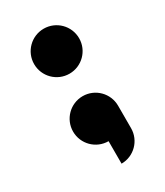

<svg xmlns="http://www.w3.org/2000/svg" viewBox="-139 -495 551 641"><g transform="rotate(-30 136.5 -174.0)"><path d="M50 -87C50 -39.2 88.8 -0.3 136.7 -0.3V86.4C184.6 86.4 223.4 47.5 223.4 -0.3V-87C223.4 -134.9 184.6 -173.8 136.7 -173.8C88.8 -173.8 50 -134.9 50 -87ZM50 -347.2C50 -299.3 88.8 -260.5 136.7 -260.5C184.6 -260.5 223.4 -299.3 223.4 -347.2C223.4 -395.1 184.6 -433.9 136.7 -433.9C88.8 -433.9 50 -395.1 50 -347.2Z"/></g></svg>

Font: OpenLukyanov
Style: Regular
Weight: 400
Designer: Michail Lukyanov
Foundry: book-let.ru
Version: Version 2.1